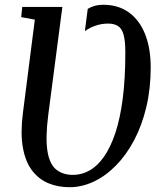

<svg xmlns="http://www.w3.org/2000/svg" viewBox="-20 -772 672 802"><path d="M270 10Q221.5 10 181.2 -7Q141 -24 113.5 -60.5Q86 -97 75.5 -155.8Q65 -214.5 75.5 -298.5L125.5 -690L68.5 -700.5L73 -743H240.5L181.5 -291.5Q169.5 -196.5 178 -142Q186.5 -87.5 214 -64.5Q241.5 -41.5 285 -41.5Q321.5 -41.5 354.2 -60Q387 -78.5 414.2 -117.2Q441.5 -156 461.8 -216.5Q482 -277 492.8 -361Q503.5 -445 503.5 -553.5Q503.5 -601 496.2 -627Q489 -653 473 -663.2Q457 -673.5 432 -673.5Q405 -673.5 380.2 -665.2Q355.5 -657 334.5 -642L346.5 -735Q358.5 -742.5 374.5 -747.2Q390.5 -752 412 -752Q475 -752 519.2 -719.5Q563.5 -687 586.5 -628.2Q609.5 -569.5 609.5 -490.5Q609.5 -401.5 591.2 -324.8Q573 -248 540.2 -186.2Q507.5 -124.5 464.5 -80.8Q421.5 -37 371.8 -13.5Q322 10 270 10Z"/></svg>

Font: Merriweather 24pt SemiCondensed
Style: Italic
Weight: 400
Width: 4
Italic angle: -7.8°
Designer: Eben Sorkin
Foundry: Eben Sorkin
Version: Version 2.101